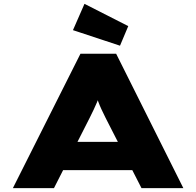

<svg xmlns="http://www.w3.org/2000/svg" viewBox="-20 -980 1022 1000"><path d="M47 0 399 -700H585L935 0H717L530 -366Q518 -390 508.5 -410.5Q499 -431 492 -450Q485 -469 479 -486.5Q473 -504 468 -521H511Q506 -503 499.5 -484.5Q493 -466 485 -447Q477 -428 467.5 -408Q458 -388 447 -366L261 0ZM216 -94 282 -241H704L732 -94ZM605 -742 360 -823 420 -960 648 -844Z"/></svg>

Font: Lexend Zetta Black
Style: Regular
Weight: 900
Designer: Bonnie Shaver-Troup, Thomas Jockin
Foundry: Lexend
Version: Version 1.007